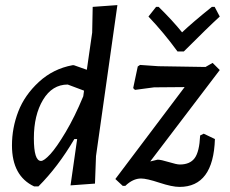

<svg xmlns="http://www.w3.org/2000/svg" viewBox="-20 -724 903 754"><path d="M270 -468 321 -450 342 -596 344 -697 441 -704 357 -111 353 -3 257 4 283 -178H272Q208 -69 131 8H114Q27 -33 27 -153Q27 -222 52 -286.5Q77 -351 133 -402.5Q189 -454 265 -468ZM823 -697 843 -659Q800 -620 702 -522H677Q623 -596 563 -659L593 -697H603Q659 -642 695 -597Q735 -635 812 -697ZM815 -477 843 -449 570 -90 599 -97Q612 -97 643 -87.5Q674 -78 686 -78Q726 -78 744.5 -103Q763 -128 766 -192L780 -199L824 -178Q818 10 685 10Q656 10 606 -6.5Q556 -23 534 -23Q502 -23 472 6H462L433 -21L705 -382L585 -381L510 -371L503 -378L521 -463L530 -469L602 -464L787 -461ZM113 -181Q113 -92 141 -92Q153 -92 177.5 -118.5Q202 -145 238 -205.5Q274 -266 307 -346L310 -368L246 -392Q185 -392 149 -332Q113 -272 113 -181Z"/></svg>

Font: Alegreya Sans Medium
Style: Italic
Weight: 500
Italic angle: -7°
Designer: Juan Pablo del Peral
Foundry: Huerta Tipografica
Version: Version 2.007